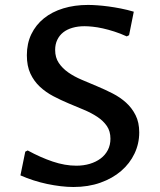

<svg xmlns="http://www.w3.org/2000/svg" viewBox="-20 -745 644 775"><path d="M288.1 -76.2Q317.4 -76.2 342.5 -83.7Q367.7 -91.3 386.2 -105.2Q404.8 -119.1 415.3 -139.4Q425.8 -159.7 425.8 -185.1Q425.8 -215.3 411.4 -236.3Q397 -257.3 373 -273.2Q349.1 -289.1 318.8 -301.8Q288.6 -314.5 257.1 -327.6Q225.6 -340.8 195.3 -356.7Q165 -372.6 141.1 -394.8Q117.2 -417 102.8 -447.8Q88.4 -478.5 88.4 -522Q88.4 -569.3 106.4 -606.9Q124.5 -644.5 157.2 -670.9Q189.9 -697.3 235.4 -711.2Q280.8 -725.1 335.4 -725.1Q351.6 -725.1 372.6 -723.6Q393.6 -722.2 417.5 -719Q441.4 -715.8 467.5 -710.7Q493.7 -705.6 520 -697.8L501 -603L491.7 -598.1Q465.8 -609.9 441.4 -617.7Q417 -625.5 395 -630.4Q373 -635.3 354.2 -637.2Q335.4 -639.2 321.3 -639.2Q294.4 -639.2 272.5 -632.8Q250.5 -626.5 235.1 -614.3Q219.7 -602.1 211.2 -584.2Q202.6 -566.4 202.6 -543.5Q202.6 -512.7 217.3 -491Q231.9 -469.2 255.6 -452.6Q279.3 -436 309.8 -423.1Q340.3 -410.2 372.3 -396.7Q404.3 -383.3 434.8 -367.7Q465.3 -352.1 489 -330.6Q512.7 -309.1 527.3 -280Q542 -251 542 -210.4Q542 -165 522.9 -125Q503.9 -85 469 -54.9Q434.1 -24.9 385.3 -7.6Q336.4 9.8 276.4 9.8Q252 9.8 225.1 6.6Q198.2 3.4 170.4 -2.4Q142.6 -8.3 115.2 -17.1Q87.9 -25.9 62.5 -37.1L82 -132.8L91.8 -137.7Q143.6 -109.4 192.9 -92.8Q242.2 -76.2 288.1 -76.2Z"/></svg>

Font: Proza Libre
Style: Medium
Weight: 500
Designer: Jasper de Waard
Foundry: Jasper de Waard
Version: Version 1.000; ttfautohint (v1.4.1.8-43bc)